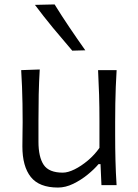

<svg xmlns="http://www.w3.org/2000/svg" viewBox="-20 -832 622 863"><path d="M240.5 11Q274.6 11 309.2 -5.8Q343.8 -22.7 373.7 -47Q403.6 -71.3 422.8 -94.2H431.8L436 0H504Q500.3 -57.6 499 -111.1Q497.6 -164.6 497.6 -228.7V-282.8Q497.6 -327.4 498.3 -366Q499 -404.5 500.4 -441.5Q501.8 -478.4 504.2 -516.8H420.8Q423.8 -459.2 425.4 -405.5Q427 -351.7 427 -289.7V-167.3Q405.2 -136.2 375.3 -110.9Q345.4 -85.7 315.3 -70.8Q285.2 -56 262.2 -56Q200 -56 176.4 -91.1Q152.9 -126.3 152.9 -195V-289.7Q152.9 -351.7 154 -406.9Q155.2 -462.1 158.6 -519.7L75.2 -516.8Q77.6 -478.4 79 -441.5Q80.4 -404.5 81.1 -366Q81.8 -327.4 81.8 -282.8Q81.8 -258.8 81.2 -233.4Q80.6 -208 80.6 -174.2Q80.6 -84 118.5 -36.5Q156.4 11 240.5 11ZM304.8 -604.3 363.4 -605.9Q326.7 -657.7 292.1 -709Q257.5 -760.3 225.4 -812.1L137 -810.1Q176.1 -757.8 218.4 -706.5Q260.8 -655.3 304.8 -604.3Z"/></svg>

Font: Pinar-VF
Style: Regular
Weight: 300
Designer: Amin Abedi
Version: Version 3.0